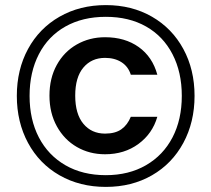

<svg xmlns="http://www.w3.org/2000/svg" viewBox="-20 -724 829 753"><path d="M743 -348Q743 -245 699 -163.5Q655 -82 576 -36.5Q497 9 395 9Q293 9 213.5 -36.5Q134 -82 90 -163.5Q46 -245 46 -348Q46 -451 90 -532Q134 -613 213.5 -658.5Q293 -704 395 -704Q497 -704 576 -658.5Q655 -613 699 -532Q743 -451 743 -348ZM96 -348Q96 -255 132.5 -185Q169 -115 236.5 -76Q304 -37 395 -37Q485 -37 552.5 -76Q620 -115 656.5 -185Q693 -255 693 -348Q693 -441 656.5 -511.5Q620 -582 553 -620Q486 -658 395 -658Q304 -658 236.5 -620Q169 -582 132.5 -511.5Q96 -441 96 -348ZM174 -349Q174 -281 203 -228.5Q232 -176 281.5 -147.5Q331 -119 392 -119Q468 -119 523 -159.5Q578 -200 597 -266H493Q480 -234 456 -217Q432 -200 392 -200Q339 -200 307 -238.5Q275 -277 275 -349Q275 -421 307 -459Q339 -497 392 -497Q430 -497 456.5 -480Q483 -463 493 -431H597Q578 -501 524 -539.5Q470 -578 392 -578Q331 -578 281 -549.5Q231 -521 202.5 -469Q174 -417 174 -349Z"/></svg>

Font: Poppins Medium A&M
Style: Regular
Weight: 500
Designer: Ninad Kale (Devanagari), Jonny Pinhorn (Latin)
Foundry: Indian Type Foundry
Version: 4.004